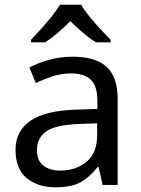

<svg xmlns="http://www.w3.org/2000/svg" viewBox="-20 -786 601 816"><path d="M288 -545Q386 -545 433 -502Q480 -459 480 -365V0H416L399 -76H395Q360 -32 321.5 -11Q283 10 215 10Q142 10 94 -28.5Q46 -67 46 -149Q46 -229 109 -272.5Q172 -316 303 -320L394 -323V-355Q394 -422 365 -448Q336 -474 283 -474Q241 -474 203 -461.5Q165 -449 132 -433L105 -499Q140 -518 188 -531.5Q236 -545 288 -545ZM314 -259Q214 -255 175.5 -227Q137 -199 137 -148Q137 -103 164.5 -82Q192 -61 235 -61Q303 -61 348 -98.5Q393 -136 393 -214V-262ZM325 -766Q337 -744 359.5 -716.5Q382 -689 406.5 -662.5Q431 -636 450 -617V-606H388Q362 -622 334 -645.5Q306 -669 279 -696Q252 -669 225 -646Q198 -623 172 -606H112V-617Q131 -637 154.5 -663Q178 -689 200 -716.5Q222 -744 235 -766Z"/></svg>

Font: Noto Sans Gunjala Gondi
Style: Regular
Weight: 400
Designer: Ek Type
Foundry: Ek Type
Version: Version 1.004